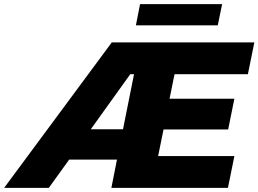

<svg xmlns="http://www.w3.org/2000/svg" viewBox="-89 -904 1244 924"><path d="M-69 0 449 -700H1135L1104 -547H751L727 -429H1039L1009 -281H698L672 -153H1039L1008 0H447L474 -136H244L146 0ZM348 -282H503L556 -547H538ZM565 -782 585 -884H980L959 -782Z"/></svg>

Font: Montserrat ExtraBold
Style: Italic
Weight: 800
Italic angle: -11.3°
Designer: Julieta Ulanovsky
Foundry: Julieta Ulanovsky
Version: Version 9.000; ttfautohint (v1.8.4.7-5d5b)